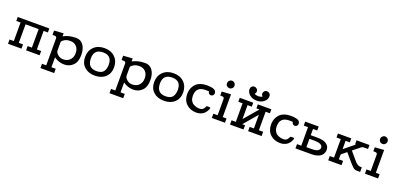

<svg xmlns="http://www.w3.org/2000/svg" viewBox="16 -1858 6584 3182"><g transform="rotate(20 3308.0 -267.0)"><path d="M43 0V-75.2H118.2V-401.9H43V-472.2H600.1V-401.9H524.9V-75.2H600.1V0H361.8V-75.2H437V-401.9H206.1V-75.2H280.8V0Z M685.5 119.1H760.7V-356.9Q759.8 -378.9 748 -385Q736.3 -391.1 696.8 -391.1H685.5V-466.8L850.6 -478V-424.8Q942.4 -478 1073.7 -478Q1155.8 -478 1202.1 -412.1Q1248.5 -346.2 1248.5 -238.8Q1248.5 -116.7 1186 -55.9Q1123.5 4.9 1032.7 4.9Q934.6 4.9 852.5 -55.2V119.1H927.7V194.8H685.5ZM852.5 -175.8Q852.5 -140.6 893.1 -105.2Q933.6 -69.8 988.8 -69.8Q1059.6 -69.8 1105 -114.5Q1150.4 -159.2 1150.4 -235.8Q1150.4 -310.1 1108.9 -353.5Q1067.4 -397 998.5 -397Q945.3 -397 907.5 -377.4Q869.6 -357.9 856.4 -336.9Q852.5 -331.1 852.5 -315.9Z M1317.9 -231.9Q1317.9 -343.8 1387.9 -411.9Q1458 -480 1574.2 -480Q1689.5 -480 1759.3 -411.4Q1829.1 -342.8 1829.1 -231.9Q1829.1 -125 1759.5 -60.1Q1689.9 4.9 1573.2 4.9Q1457 4.9 1387.5 -60.1Q1317.9 -125 1317.9 -231.9ZM1416 -245.1Q1416 -75.2 1573.2 -75.2Q1661.1 -75.2 1696 -121.1Q1731 -167 1731 -245.1Q1731 -405.3 1575.2 -404.8Q1416 -405.3 1416 -245.1Z M1903.8 119.1H1979V-356.9Q1978 -378.9 1966.3 -385Q1954.6 -391.1 1915 -391.1H1903.8V-466.8L2068.8 -478V-424.8Q2160.6 -478 2292 -478Q2374 -478 2420.4 -412.1Q2466.8 -346.2 2466.8 -238.8Q2466.8 -116.7 2404.3 -55.9Q2341.8 4.9 2251 4.9Q2152.8 4.9 2070.8 -55.2V119.1H2146V194.8H1903.8ZM2070.8 -175.8Q2070.8 -140.6 2111.3 -105.2Q2151.9 -69.8 2207 -69.8Q2277.8 -69.8 2323.2 -114.5Q2368.7 -159.2 2368.7 -235.8Q2368.7 -310.1 2327.1 -353.5Q2285.6 -397 2216.8 -397Q2163.6 -397 2125.7 -377.4Q2087.9 -357.9 2074.7 -336.9Q2070.8 -331.1 2070.8 -315.9Z M2536.1 -231.9Q2536.1 -343.8 2606.2 -411.9Q2676.3 -480 2792.5 -480Q2907.7 -480 2977.5 -411.4Q3047.4 -342.8 3047.4 -231.9Q3047.4 -125 2977.8 -60.1Q2908.2 4.9 2791.5 4.9Q2675.3 4.9 2605.7 -60.1Q2536.1 -125 2536.1 -231.9ZM2634.3 -245.1Q2634.3 -75.2 2791.5 -75.2Q2879.4 -75.2 2914.3 -121.1Q2949.2 -167 2949.2 -245.1Q2949.2 -405.3 2793.5 -404.8Q2634.3 -405.3 2634.3 -245.1Z M3118.2 -236.8Q3118.2 -269 3125 -300.5Q3131.8 -332 3149.9 -365Q3168 -397.9 3196 -423.6Q3224.1 -449.2 3270 -465.1Q3315.9 -481 3375 -481Q3407.2 -481 3429.7 -479Q3452.1 -477.1 3482.2 -470Q3512.2 -462.9 3528.6 -444.8Q3544.9 -426.8 3544.9 -399.9Q3544.9 -377 3530 -362.1Q3515.1 -347.2 3494.1 -347.2Q3478 -347.2 3462.2 -358.2Q3446.3 -369.1 3442.9 -397.9H3441.9Q3401.9 -399.9 3381.8 -399.9Q3215.8 -399.9 3216.3 -237.8Q3216.3 -191.9 3233.2 -158Q3250 -124 3277.6 -106.9Q3305.2 -89.8 3333.7 -82.5Q3362.3 -75.2 3393.1 -75.2Q3428.2 -75.2 3448.2 -92Q3468.3 -108.9 3477.1 -129.9Q3485.8 -150.9 3489.3 -152.8Q3494.1 -155.8 3522 -155.8H3535.2Q3557.1 -155.8 3557.1 -143.1Q3557.1 -138.2 3552 -123Q3546.9 -107.9 3533 -85.4Q3519 -63 3499 -43.5Q3479 -23.9 3443.6 -9.5Q3408.2 4.9 3365.2 4.9Q3255.4 4.9 3186.8 -60.5Q3118.2 -126 3118.2 -236.8Z M3637.7 0V-75.2H3712.9V-356.9Q3712.9 -381.8 3702.9 -389.4Q3692.9 -397 3649.9 -397H3641.6V-466.8L3802.7 -478V-75.2H3869.6V0ZM3676.8 -627.9Q3676.8 -655.8 3696.8 -675.3Q3716.8 -694.8 3742.7 -694.8Q3769.5 -694.8 3789.1 -676Q3808.6 -657.2 3808.6 -627.9Q3808.6 -600.1 3788.8 -581.1Q3769 -562 3742.7 -562Q3715.8 -562 3696.3 -580.6Q3676.8 -599.1 3676.8 -627.9Z M3958.5 0V-75.2H4033.7V-401.9H3958.5V-472.2H4196.3V-401.9H4121.6V-155.8L4331.5 -401.9H4277.3V-472.2H4515.6V-401.9H4440.4V-75.2H4515.6V0H4277.3V-75.2H4352.5V-315.9L4146.5 -75.2H4196.3V0ZM4061.5 -662.1Q4061.5 -690.9 4079.6 -710Q4097.7 -729 4124.5 -729Q4150.4 -729 4169.4 -710.9Q4188.5 -692.9 4188.5 -665Q4188.5 -641.1 4167.5 -617.2Q4205.6 -601.1 4237.3 -601.1Q4268.1 -601.1 4306.6 -617.2Q4284.7 -644 4284.7 -666Q4284.7 -690.9 4303 -710Q4321.3 -729 4348.6 -729Q4373.5 -729 4393.1 -710.9Q4412.6 -692.9 4412.6 -663.1Q4412.6 -604 4361.1 -563.5Q4309.6 -522.9 4237.3 -522.9Q4164.1 -522.9 4112.8 -564Q4061.5 -605 4061.5 -662.1Z M4597.2 -236.8Q4597.2 -269 4604 -300.5Q4610.8 -332 4628.9 -365Q4647 -397.9 4675 -423.6Q4703.1 -449.2 4749 -465.1Q4794.9 -481 4854 -481Q4886.2 -481 4908.7 -479Q4931.2 -477.1 4961.2 -470Q4991.2 -462.9 5007.6 -444.8Q5023.9 -426.8 5023.9 -399.9Q5023.9 -377 5009 -362.1Q4994.1 -347.2 4973.1 -347.2Q4957 -347.2 4941.2 -358.2Q4925.3 -369.1 4921.9 -397.9H4920.9Q4880.9 -399.9 4860.8 -399.9Q4694.8 -399.9 4695.3 -237.8Q4695.3 -191.9 4712.2 -158Q4729 -124 4756.6 -106.9Q4784.2 -89.8 4812.7 -82.5Q4841.3 -75.2 4872.1 -75.2Q4907.2 -75.2 4927.2 -92Q4947.3 -108.9 4956.1 -129.9Q4964.8 -150.9 4968.3 -152.8Q4973.1 -155.8 5001 -155.8H5014.2Q5036.1 -155.8 5036.1 -143.1Q5036.1 -138.2 5031 -123Q5025.9 -107.9 5012 -85.4Q4998 -63 4978 -43.5Q4958 -23.9 4922.6 -9.5Q4887.2 4.9 4844.2 4.9Q4734.4 4.9 4665.8 -60.5Q4597.2 -126 4597.2 -236.8Z M5112.8 0V-75.2H5188V-401.9H5112.8V-472.2H5350.6V-401.9H5275.9V-292H5386.7Q5488.8 -292 5540 -263.2Q5607.9 -225.1 5607.9 -152.8Q5607.9 -135.7 5603.8 -118.4Q5599.6 -101.1 5586.2 -78.6Q5572.8 -56.2 5550.8 -39.6Q5528.8 -22.9 5488.3 -11.5Q5447.8 0 5394 0ZM5275.9 -81.1H5364.7Q5425.8 -81.1 5454.6 -90.8Q5480.5 -99.6 5495.1 -117.9Q5509.8 -136.2 5509.8 -154.8Q5509.8 -197.8 5454.6 -216.8Q5422.4 -228 5364.7 -228H5275.9Z M5690.4 0V-75.2H5765.6V-401.9H5690.4V-472.2H5925.3V-401.9H5850.6V-254.9L6032.2 -401.9H6018.6V-472.2H6246.6V-401.9H6164.6Q6149.4 -401.9 6130.4 -388.2Q6123.5 -383.3 6043.5 -318.8Q6017.6 -296.9 6003.4 -287.1Q6023.4 -263.2 6050.5 -231.2Q6077.6 -199.2 6090.1 -184.6Q6102.5 -169.9 6120.1 -149.4Q6137.7 -128.9 6146.5 -120.8Q6155.3 -112.8 6168.5 -102.8Q6181.6 -92.8 6191.2 -89.4Q6200.7 -85.9 6212.6 -83.5Q6224.6 -81.1 6238.3 -81.1H6253.4V0H6196.3Q6155.3 0 6124.8 -27.1Q6094.2 -54.2 5998.5 -168Q5962.4 -210.9 5941.4 -235.8H5940.4Q5920.4 -217.8 5901.4 -203.4Q5882.3 -189 5875 -182.9Q5867.7 -176.8 5860.6 -170.9Q5853.5 -165 5852.1 -160.4Q5850.6 -155.8 5850.6 -147.9V-75.2H5925.3V0Z M6337.9 0V-75.2H6413.1V-356.9Q6413.1 -381.8 6403.1 -389.4Q6393.1 -397 6350.1 -397H6341.8V-466.8L6502.9 -478V-75.2H6569.8V0ZM6377 -627.9Q6377 -655.8 6397 -675.3Q6417 -694.8 6442.9 -694.8Q6469.7 -694.8 6489.3 -676Q6508.8 -657.2 6508.8 -627.9Q6508.8 -600.1 6489 -581.1Q6469.2 -562 6442.9 -562Q6416 -562 6396.5 -580.6Q6377 -599.1 6377 -627.9Z"/></g></svg>

Font: CMU Concrete
Style: Bold
Weight: 700
Version: Version 0.7.0